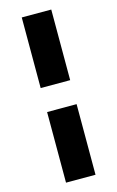

<svg xmlns="http://www.w3.org/2000/svg" viewBox="-128 -772 575 943"><g transform="rotate(-15 160.0 -300.0)"><path d="M85 -361V-720H235V-361ZM85 120V-239H235V120Z"/></g></svg>

Font: Overpass Heavy
Style: Regular
Weight: 900
Designer: Delve Withrington, Thomas Jockin
Foundry: Delve Fonts
Version: Version 3.000;DELV;Overpass